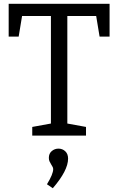

<svg xmlns="http://www.w3.org/2000/svg" viewBox="-20 -719 627 1018"><path d="M26 -525V-699H561V-525H508L490 -634H337V-64L436 -46V0H151V-46L250 -64V-634H97L79 -525ZM229 258Q262 204 262 178Q262 172 259 166Q256 160 252 154Q246 144 242.5 136.5Q239 129 239 118Q239 95 254.5 82Q270 69 290 69Q311 69 326 83Q341 97 341 122Q341 185 260 279Z"/></svg>

Font: Bitter Pro
Style: Regular
Weight: 400
Designer: Sol Matas, and Bitter project Authors
Foundry: Sol Matas
Version: Version 1.010